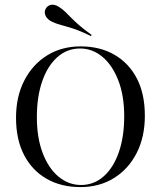

<svg xmlns="http://www.w3.org/2000/svg" viewBox="-20 -778 680 810"><path d="M319.4 11.3Q237.9 11.3 176.6 -23.8Q115.3 -58.9 81.5 -124.2Q47.6 -189.5 47.6 -281.5Q47.6 -371 82.7 -438.7Q117.7 -506.5 179 -544.4Q240.3 -582.3 320.2 -582.3Q401.6 -582.3 462.5 -547.2Q523.4 -512.1 557.3 -447.2Q591.1 -382.3 591.1 -289.5Q591.1 -200 556.5 -132.3Q521.8 -64.5 460.5 -26.6Q399.2 11.3 319.4 11.3ZM321.8 2.4Q376.6 2.4 417.7 -34.3Q458.9 -71 481.5 -136.3Q504 -201.6 504 -287.1Q504 -375 479 -439.1Q454 -503.2 412.1 -538.3Q370.2 -573.4 317.7 -573.4Q262.9 -573.4 221.8 -536.7Q180.6 -500 158.1 -435.1Q135.5 -370.2 135.5 -283.9Q135.5 -196.8 160.1 -132.3Q184.7 -67.7 227 -32.7Q269.4 2.4 321.8 2.4ZM363.7 -625.8Q315.3 -649.2 284.3 -658.9Q253.2 -668.5 232.3 -674.2Q211.3 -679.8 191.9 -690.3Q175 -701.6 170.6 -715.7Q166.1 -729.8 173.4 -741.9Q180.6 -754.8 195.6 -757.7Q210.5 -760.5 228.2 -749.2Q243.5 -739.5 255.2 -728.2Q266.9 -716.9 280.2 -703.2Q293.5 -689.5 313.7 -671.8Q333.9 -654 366.9 -630.6Z"/></svg>

Font: Playfair 144pt
Style: Regular
Weight: 400
Designer: Claus Eggers Sørensen
Foundry: Claus Eggers Sørensen
Version: Version 2.001;gftools[0.9.30]